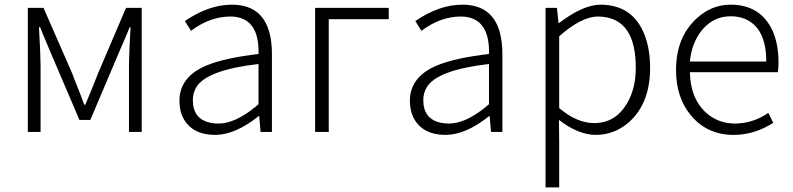

<svg xmlns="http://www.w3.org/2000/svg" viewBox="-20 -567 3406 825"><path d="M99.6 0V-533.2H167L290 -252Q296.9 -232.4 312.5 -194.3Q333 -142.6 341.8 -117.2H346.7Q396.5 -237.3 401.4 -252L521.5 -533.2H588.9V0H534.2V-288.1Q534.2 -328.1 541 -450.2H537.1Q527.3 -424.8 505.9 -376Q494.1 -347.7 488.3 -335L368.2 -51.8H321.3L200.2 -335Q157.2 -436.5 152.3 -450.2H147.5Q154.3 -327.1 154.3 -288.1V0Z M905.3 12.7Q808.6 12.7 769.5 -55.7Q751 -88.9 751 -133.8Q751 -237.3 868.2 -286.1Q947.3 -318.4 1090.8 -335Q1094.7 -482.4 988.3 -495.1Q978.5 -496.1 968.8 -496.1Q880.9 -495.1 800.8 -434.6L774.4 -476.6Q877 -546.9 976.6 -546.9Q1126 -546.9 1145.5 -385.7Q1148.4 -362.3 1148.4 -337.9V0H1099.6L1093.8 -68.4H1091.8Q992.2 11.7 905.3 12.7ZM918 -36.1Q990.2 -36.1 1078.1 -108.4Q1085 -114.3 1090.8 -119.1V-292Q870.1 -266.6 824.2 -193.4Q808.6 -168 808.6 -136.7Q808.6 -54.7 885.7 -39.1Q901.4 -36.1 918 -36.1Z M1334 0V-533.2H1650.4V-484.4H1392.6V0Z M1895.5 12.7Q1798.8 12.7 1759.8 -55.7Q1741.2 -88.9 1741.2 -133.8Q1741.2 -237.3 1858.4 -286.1Q1937.5 -318.4 2081.1 -335Q2085 -482.4 1978.5 -495.1Q1968.8 -496.1 1959 -496.1Q1871.1 -495.1 1791 -434.6L1764.6 -476.6Q1867.2 -546.9 1966.8 -546.9Q2116.2 -546.9 2135.7 -385.7Q2138.7 -362.3 2138.7 -337.9V0H2089.8L2084 -68.4H2082Q1982.4 11.7 1895.5 12.7ZM1908.2 -36.1Q1980.5 -36.1 2068.4 -108.4Q2075.2 -114.3 2081.1 -119.1V-292Q1860.4 -266.6 1814.5 -193.4Q1798.8 -168 1798.8 -136.7Q1798.8 -54.7 1876 -39.1Q1891.6 -36.1 1908.2 -36.1Z M2324.2 238.3V-533.2H2373L2379.9 -467.8H2381.8Q2484.4 -545.9 2559.6 -546.9Q2698.2 -546.9 2749 -418.9Q2773.4 -357.4 2773.4 -275.4Q2773.4 -123 2682.6 -42Q2620.1 12.7 2539.1 12.7Q2463.9 11.7 2381.8 -51.8L2382.8 45.9V238.3ZM2533.2 -38.1Q2624 -38.1 2673.8 -122.1Q2711.9 -185.5 2711.9 -275.4Q2711.9 -482.4 2567.4 -495.1Q2557.6 -496.1 2548.8 -496.1Q2477.5 -495.1 2382.8 -411.1V-102.5Q2459 -38.1 2533.2 -38.1Z M3132.8 12.7Q3016.6 12.7 2946.3 -74.2Q2884.8 -150.4 2884.8 -265.6Q2884.8 -406.2 2972.7 -487.3Q3037.1 -546.9 3119.1 -546.9Q3247.1 -546.9 3298.8 -436.5Q3325.2 -378.9 3325.2 -298.8Q3325.2 -275.4 3322.3 -256.8H2944.3Q2947.3 -133.8 3025.4 -73.2Q3074.2 -36.1 3138.7 -36.1Q3216.8 -37.1 3281.2 -82L3302.7 -39.1Q3220.7 12.7 3132.8 12.7ZM2944.3 -302.7H3272.5Q3272.5 -448.2 3179.7 -486.3Q3152.3 -497.1 3120.1 -497.1Q3038.1 -497.1 2987.3 -425.8Q2951.2 -374 2944.3 -302.7Z"/></svg>

Font: Taipei Sans TC Beta Light
Style: Regular
Weight: 300
Designer: JT Foundry
Foundry: JT Foundry
Version: Version 1.000